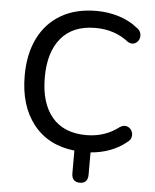

<svg xmlns="http://www.w3.org/2000/svg" viewBox="-59 -763 793 980"><g transform="rotate(5 337.5 -273.5)"><path d="M387 167Q345 167 345 122V6Q209 -9 134 -104.5Q59 -200 59 -353Q59 -464 99 -545Q139 -626 214.5 -670Q290 -714 396 -714Q456 -714 510.5 -697Q565 -680 605 -648Q625 -635 628.5 -617.5Q632 -600 624.5 -585.5Q617 -571 601.5 -565.5Q586 -560 568 -571Q497 -627 398 -627Q283 -627 222.5 -555Q162 -483 162 -353Q162 -222 222.5 -150Q283 -78 398 -78Q494 -78 566 -134Q586 -146 602 -140.5Q618 -135 626 -120.5Q634 -106 630.5 -89Q627 -72 609 -60Q574 -31 527.5 -13.5Q481 4 428 8V122Q428 167 387 167Z"/></g></svg>

Font: Chiron GoRound TC
Style: Regular
Weight: 400
Designer: Ryoko NISHIZUKA 西塚涼子 (kana, bopomofo & ideographs); Paul D. Hunt (Latin, Greek & Cyrillic); Sandoll Communications 산돌커뮤니
Foundry: Adobe
Version: Version 1.000;hotconv 1.1.1;makeotfexe 2.6.0